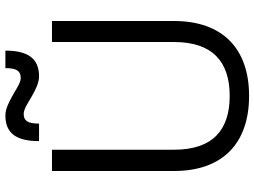

<svg xmlns="http://www.w3.org/2000/svg" viewBox="-136 -797 945 713"><g transform="rotate(-90 336.5 -440.5)"><path d="M337 12C512 12 615 -86 615 -267V-720H537V-267C537 -122 462 -60 337 -60C211 -60 137 -122 137 -267V-720H58V-267C58 -86 161 12 337 12ZM169 -768H234C234 -809 244 -825 270 -825C290 -825 318 -804 337 -794C360 -781 385 -768 410 -768C477 -768 505 -811 505 -893H440C440 -852 430 -836 403 -836C384 -836 356 -857 337 -867C313 -880 289 -893 264 -893C197 -893 169 -851 169 -768Z"/></g></svg>

Font: Aspekta 350
Style: Regular
Weight: 350
Designer: Ivo Dolenc
Version: Version 2.000